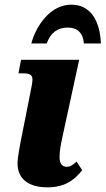

<svg xmlns="http://www.w3.org/2000/svg" viewBox="-20 -792 452 822"><path d="M114 -606H180C197 -654 229 -674 270 -674C310 -674 336 -652 339 -606H412C408 -703 368 -772 285 -772C196 -772 135 -683 114 -606ZM183 10C264 10 301 -26 332 -63L308 -100C289 -85 283 -78 265 -78C246 -78 235 -93 235 -118C235 -148 239 -166 248 -209L319 -536H70L59 -478H79C134 -478 120 -452 108 -385L79 -239C64 -165 55 -116 55 -93C55 -26 102 10 183 10Z"/></svg>

Font: Noto Serif Condensed Black
Style: Italic
Weight: 900
Width: 3
Italic angle: -12°
Designer: Monotype Design Team
Foundry: Monotype Imaging Inc.
Version: Version 2.013